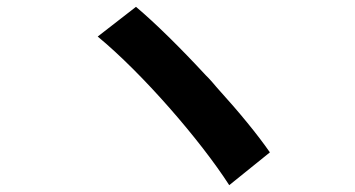

<svg xmlns="http://www.w3.org/2000/svg" viewBox="-20 -624 1040 562"><path d="M770 -178C734 -230 679 -297 619 -363L612 -371C605 -380 597 -388 590 -396L582 -404C510 -482 434 -557 378 -604L266 -517C397 -409 566 -214 651 -82L770 -178Z"/></svg>

Font: Glow Sans SC Normal
Style: Bold
Weight: 700
Designer: Ryoko NISHIZUKA (kana, bopomofo & ideographs); Paul D. Hunt (Latin, Greek & Cyrillic); Sandoll Communications, Soo-young
Version: Version 0.93